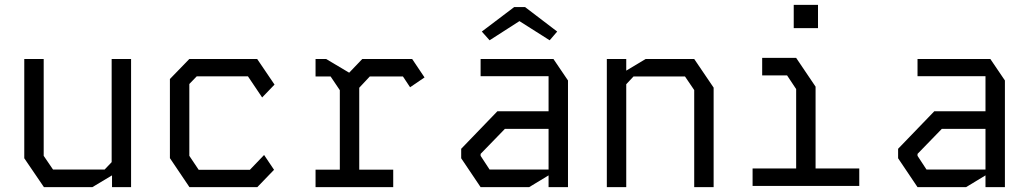

<svg xmlns="http://www.w3.org/2000/svg" viewBox="-20 -771 4240 791"><path d="M440 -528V-103L411 -72.5H198.5L160 -129V-528H80V-119L161 0H360.5L441.5 -48.5V0H520V-528Z M760 -528 680 -445.5V-119.5L760.5 0H1040L1109 -71.5L1068 -132.5L1009.5 -71.5H798.5L760 -129V-425L790.5 -456.5H1001.5L1060 -369.5L1111 -422.5L1039.5 -528Z M1280 -528V-456H1342L1380 -399.5V-72H1280V0H1600V-72H1460V-409.5L1503.5 -456H1640L1669.5 -411.5L1729 -452L1678 -528H1472.5L1418.5 -471.5L1323.5 -528Z M1960 -528V-457H2240V-312.5H2029L1880 -158V-119L1960 0H2160L2240 -48.5V0H2320V-439.5L2260 -528ZM1960 -129V-137L2060 -240H2240V-72.5H1997ZM2143 -742 2275.5 -641 2244.5 -605 2120 -684 1997 -605 1965 -641 2098.5 -742Z M2480 -528V0H2560V-424L2590 -456H2802L2840 -400V0H2920V-410L2840 -528H2640L2560 -480V-528Z M3120 -532.5H3260L3340 -414V-77H3520V-5H3080.5V-77H3260V-404L3222.5 -460.5H3120ZM3250 -655V-751H3350V-655Z M3760 -528V-457H4040V-312.5H3829L3680 -158V-119L3760 0H3960L4040 -48.5V0H4120V-439.5L4060 -528ZM3760 -129V-137L3860 -240H4040V-72.5H3797Z"/></svg>

Font: Kode
Style: Regular
Weight: 400
Monospace: yes
Designer: Isa Ozler
Foundry: Kadena LLC
Version: Version 1.000;gftools[0.9.28]